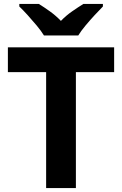

<svg xmlns="http://www.w3.org/2000/svg" viewBox="-20 -954 619 974"><path d="M365 0H214V-588H20V-714H559V-588H365ZM203 -774Q189 -797 166.5 -824Q144 -851 120.5 -877Q97 -903 78 -921V-934H177Q203 -918 233 -896.5Q263 -875 289 -848Q315 -875 346 -896.5Q377 -918 403 -934H502V-921Q484 -903 460 -877Q436 -851 413.5 -824Q391 -797 377 -774Z"/></svg>

Font: Noto Sans Nag Mundari
Style: Bold
Weight: 700
Version: Version 1.000